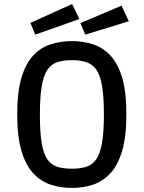

<svg xmlns="http://www.w3.org/2000/svg" viewBox="-20 -914 709 948"><path d="M335 14Q280 14 231 -2Q182 -18 144.5 -58Q107 -98 86 -169Q65 -240 65 -350Q65 -460 86 -530.5Q107 -601 144.5 -640.5Q182 -680 231 -695.5Q280 -711 335 -711Q390 -711 438.5 -695.5Q487 -680 524.5 -640.5Q562 -601 583 -531Q604 -461 604 -350Q604 -240 583 -169Q562 -98 524.5 -58Q487 -18 438.5 -2Q390 14 335 14ZM335 -81Q375 -81 405 -90Q435 -99 454.5 -126.5Q474 -154 483.5 -207Q493 -260 493 -348Q493 -435 484 -488.5Q475 -542 456 -569.5Q437 -597 406.5 -607Q376 -617 335 -617Q292 -617 262.5 -607Q233 -597 214 -569.5Q195 -542 186 -488.5Q177 -435 177 -347Q177 -260 186 -207Q195 -154 214.5 -126.5Q234 -99 264 -90Q294 -81 335 -81ZM154 -743 130 -801 336 -894 372 -820ZM401 -743 377 -800 580 -886 616 -809Z"/></svg>

Font: Ruda SemiBold
Style: Regular
Weight: 600
Designer: Mariela Monsalve and Angelina Sanchez
Foundry: Mariela Monsalve and Angelina Sanchez
Version: Version 2.001